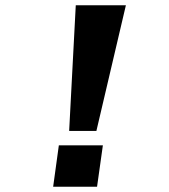

<svg xmlns="http://www.w3.org/2000/svg" viewBox="-20 -706 640 726"><path d="M241.5 -211 266.5 -686H456L344.5 -211ZM181 0 202.5 -156.5H369L347 0Z"/></svg>

Font: Chivo Mono Medium
Style: Italic
Weight: 500
Italic angle: -8.05°
Monospace: yes
Designer: Hector Gatti
Foundry: Omnibus-Type
Version: Version 1.008